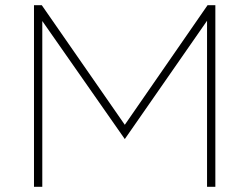

<svg xmlns="http://www.w3.org/2000/svg" viewBox="-20 -720 961 740"><path d="M111 0H143V-639L461 -184L778 -640V0H810V-700H780L461 -239L141 -700H111Z"/></svg>

Font: Chess Sans ExtraLight
Style: Regular
Weight: 275
Designer: Wolf Bōese
Foundry: Wolf Bōese
Version: Version 7.223;Glyphs 3.3 (3306)